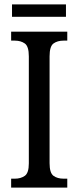

<svg xmlns="http://www.w3.org/2000/svg" viewBox="-20 -859 358 879"><path d="M31 0V-41H48Q75 -41 93.5 -54Q112 -67 112 -111V-601Q112 -647 93.5 -660Q75 -673 48 -673H31V-714H288V-673H271Q243 -673 225 -660Q207 -647 207 -601V-112Q207 -67 225 -54Q243 -41 271 -41H288V0ZM35 -782V-839H282V-782Z"/></svg>

Font: Noto Serif Tamil Condensed
Style: Regular
Weight: 400
Width: 3
Designer: Indian Type Foundry, Tom Grace, and the Monotype Design Team
Foundry: Monotype Imaging Inc.
Version: Version 2.004; ttfautohint (v1.8.4.7-5d5b)